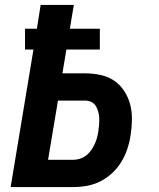

<svg xmlns="http://www.w3.org/2000/svg" viewBox="-20 -755 640 775"><path d="M23 0 115 -555H81V-639H129L144 -735H278L262 -639H383V-555H248L232 -459H323Q355 -459 385.5 -452.5Q416 -446 440.5 -429.5Q465 -413 481.5 -387.5Q498 -362 505.5 -333Q513 -304 512.5 -272Q512 -240 507 -208Q503 -181 494 -154Q485 -127 470 -102Q455 -77 433 -56.5Q411 -36 385 -23Q359 -10 331.5 -5Q304 0 277 0ZM277 -110Q290 -110 303.5 -114.5Q317 -119 328 -127.5Q339 -136 347.5 -148Q356 -160 362 -173Q368 -186 371.5 -199Q375 -212 377 -225Q379 -239 380 -252.5Q381 -266 380.5 -279Q380 -292 376.5 -304.5Q373 -317 366.5 -327.5Q360 -338 348.5 -343.5Q337 -349 323 -349H214L174 -110Z"/></svg>

Font: Iosevka SS04 XBd Ex Obl
Style: Regular
Weight: 800
Width: 7
Italic angle: -9°
Monospace: yes
Designer: Belleve Invis
Foundry: Belleve Invis
Version: Version 19.0.0; ttfautohint (v1.8.4)